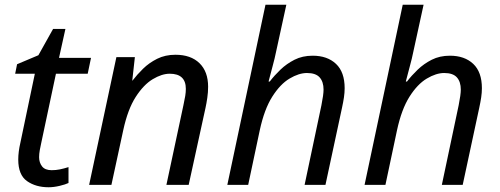

<svg xmlns="http://www.w3.org/2000/svg" viewBox="-20 -780 2109 810"><path d="M185 10Q131 10 94 -16Q57 -42 57 -107Q57 -139 66 -178L127 -469H44L52 -509L142 -547L204 -658H256L229 -536H364L350 -469H216L154 -177Q151 -164 148 -147.5Q145 -131 145 -117Q145 -94 157.5 -78Q170 -62 198 -62Q216 -62 233 -65.5Q250 -69 269 -75V-8Q257 -2 232 4Q207 10 185 10Z M356 0 471 -539H549L538 -440H539Q558 -465 583.5 -490Q609 -515 643 -532Q677 -549 720 -549Q785 -549 821.5 -513.5Q858 -478 858 -414Q858 -391 854.5 -367Q851 -343 847 -325L776 0H682L754 -337Q759 -360 761.5 -375.5Q764 -391 764 -405Q764 -469 696 -469Q663 -469 624.5 -446Q586 -423 552.5 -371Q519 -319 500 -231L450 0Z M939 0 1100 -760H1188L1145 -563Q1139 -533 1130 -500.5Q1121 -468 1113 -436H1118Q1137 -461 1163 -486Q1189 -511 1222.5 -528Q1256 -545 1299 -545Q1361 -545 1397.5 -510.5Q1434 -476 1434 -408Q1434 -389 1431 -369Q1428 -349 1423 -326L1353 0H1265L1336 -336Q1345 -381 1345 -402Q1345 -435 1328.5 -453.5Q1312 -472 1275 -472Q1241 -472 1201.5 -448.5Q1162 -425 1128.5 -372Q1095 -319 1076 -231L1027 0Z M1518 0 1679 -760H1767L1724 -563Q1718 -533 1709 -500.5Q1700 -468 1692 -436H1697Q1716 -461 1742 -486Q1768 -511 1801.5 -528Q1835 -545 1878 -545Q1940 -545 1976.5 -510.5Q2013 -476 2013 -408Q2013 -389 2010 -369Q2007 -349 2002 -326L1932 0H1844L1915 -336Q1924 -381 1924 -402Q1924 -435 1907.5 -453.5Q1891 -472 1854 -472Q1820 -472 1780.5 -448.5Q1741 -425 1707.5 -372Q1674 -319 1655 -231L1606 0Z"/></svg>

Font: Noto Sans
Style: Italic
Weight: 400
Italic angle: -12°
Designer: Monotype Design Team
Foundry: Monotype Imaging Inc.
Version: Version 2.013; ttfautohint (v1.8.4.7-5d5b)